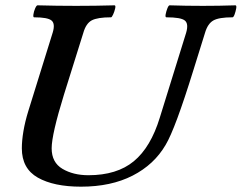

<svg xmlns="http://www.w3.org/2000/svg" viewBox="-20 -688 908 721"><path d="M284 13Q182 13 122 -21Q62 -55 62 -131Q62 -160 68 -195.5Q74 -231 86 -270L178 -566Q188 -599 173.5 -611Q159 -623 108 -623Q104 -623 105.5 -634Q107 -645 112 -656.5Q117 -668 121 -668Q157 -667 193.5 -666.5Q230 -666 266 -666Q301 -666 337.5 -666.5Q374 -667 410 -668Q415 -668 412.5 -656.5Q410 -645 405 -634Q400 -623 397 -623Q346 -623 324.5 -611.5Q303 -600 293 -565L220 -332Q174 -183 174 -131Q174 -78 214.5 -54Q255 -30 312 -30Q419 -30 482.5 -82.5Q546 -135 580 -246L679 -565Q689 -599 674 -611Q659 -623 605 -623Q600 -623 602 -634Q604 -645 608.5 -656.5Q613 -668 617 -668Q647 -667 678.5 -666.5Q710 -666 742 -666Q772 -666 802.5 -666.5Q833 -667 864 -668Q869 -668 867 -656.5Q865 -645 861 -634Q857 -623 853 -623Q802 -623 781 -611Q760 -599 750 -565L707 -427Q672 -314 646 -244Q620 -174 602 -144Q559 -70 478 -28.5Q397 13 284 13Z"/></svg>

Font: Junicode SmExp
Style: Bold Italic
Weight: 700
Width: 6
Italic angle: -11°
Designer: Peter S. Baker
Version: Version 2.205; ttfautohint (v1.8.4)